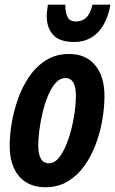

<svg xmlns="http://www.w3.org/2000/svg" viewBox="-20 -784 488 814"><path d="M172.9 9.8Q101.1 9.8 61 -36.6Q21 -83 21 -167Q21 -209.5 29.5 -261Q38.1 -312.5 56.2 -364.3Q74.2 -416 103.8 -459.2Q133.3 -502.4 175.3 -528.8Q217.3 -555.2 272.9 -555.2Q343.8 -555.2 383.3 -507.6Q422.9 -460 422.9 -377Q422.9 -329.1 413.8 -275.9Q404.8 -222.7 385.7 -171.9Q366.7 -121.1 337.2 -80.1Q307.6 -39.1 266.6 -14.6Q225.6 9.8 172.9 9.8ZM187 -91.8Q213.4 -91.8 234.6 -121.6Q255.9 -151.4 271 -197Q286.1 -242.7 293.9 -291.3Q301.8 -339.8 301.8 -377.9Q301.8 -414.1 291 -433.6Q280.3 -453.1 256.8 -453.1Q234.4 -453.1 216.1 -432.6Q197.8 -412.1 183.8 -378.9Q169.9 -345.7 160.6 -306.9Q151.4 -268.1 146.7 -231Q142.1 -193.8 142.1 -166Q142.1 -130.9 153.3 -111.3Q164.6 -91.8 187 -91.8ZM294.9 -606Q231.9 -606 205.1 -636.5Q178.2 -667 178.2 -714.8Q178.2 -726.1 179.7 -738.8Q181.2 -751.5 183.1 -764.2H256.8Q256.8 -730.5 266.4 -711.7Q275.9 -692.9 302.2 -692.9Q328.1 -692.9 345.2 -709Q362.3 -725.1 372.1 -764.2H448.2Q434.6 -687.5 394.8 -646.7Q355 -606 294.9 -606Z"/></svg>

Font: Open Sans Condensed
Style: Bold Italic
Weight: 700
Width: 3
Italic angle: -12°
Designer: Monotype Design Team
Foundry: Monotype Imaging Inc.
Version: Version 3.003; ttfautohint (v1.8.4)